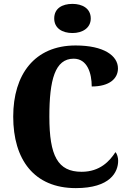

<svg xmlns="http://www.w3.org/2000/svg" viewBox="-20 -958 666 988"><path d="M353 -788C403 -788 447 -813 447 -863C447 -915 403 -938 353 -938C300 -938 259 -915 259 -863C259 -813 300 -788 353 -788ZM370 10C548 10 588 -73 588 -131C588 -146 583 -166 574 -175C545 -130 495 -74 400 -74C277 -74 234 -156 234 -358C234 -547 263 -656 359 -656C430 -656 452 -580 452 -513C544 -513 587 -554 587 -606C587 -671 515 -724 369 -724C158 -724 48 -575 48 -358C48 -137 155 10 370 10Z"/></svg>

Font: Noto Serif Ethiopic Condensed Black
Style: Regular
Weight: 900
Width: 3
Designer: Monotype Design Team
Foundry: Monotype Imaging Inc.
Version: Version 2.102